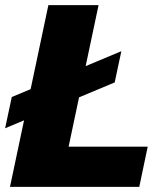

<svg xmlns="http://www.w3.org/2000/svg" viewBox="-33 -730 649 750"><path d="M6 0 156 -710H352L235 -157H544L511 0ZM-13 -229 13 -351 441 -530 415 -408Z"/></svg>

Font: Geist Black
Style: Italic
Weight: 900
Italic angle: -12°
Designer: Basement.studio, Andrés Briganti, Mateo Zaragoza
Foundry: Basement.studio, Vercel, Andrés Briganti, Guido Ferreyra, Mateo Zaragoza
Version: Version 1.500; ttfautohint (v1.8.4.7-5d5b)